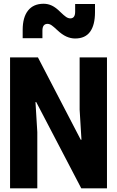

<svg xmlns="http://www.w3.org/2000/svg" viewBox="-20 -1030 640 1050"><path d="M35 0V-716H187.5L421.5 -266H425.5L415.5 -430.5V-716H565V0H424.5L178 -472H174L184 -307.5V0ZM391 -819.5Q366.5 -819.5 342.8 -830.2Q319 -841 293 -865.5Q274 -883.5 262.5 -891.5Q251 -899.5 240 -899.5Q212 -899.5 212 -862.5V-821H104V-866.5Q104 -935.5 133.5 -972.5Q163 -1009.5 218.5 -1009.5Q242.5 -1009.5 264 -999.2Q285.5 -989 310.5 -964Q329.5 -945.5 341.2 -937.5Q353 -929.5 364.5 -929.5Q391 -929.5 391 -966V-1008H499.5V-963Q499.5 -893.5 472.8 -856.5Q446 -819.5 391 -819.5Z"/></svg>

Font: Google Sans Code
Style: Regular
Weight: 400
Monospace: yes
Designer: Google Sans Code Authors
Foundry: Google LLC
Version: Version 6.000